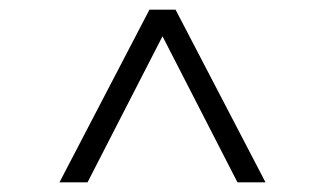

<svg xmlns="http://www.w3.org/2000/svg" viewBox="-20 -688 672 397"><path d="M103 -311 289 -668H343L529 -311H471L316 -613L161 -311Z"/></svg>

Font: Atkinson Hyperlegible Mono ExtraLight
Style: Regular
Weight: 200
Monospace: yes
Designer: Elliott Scott, Megan Eiswerth, Linus Boman, Theodore Petrosky, Letters from Sweden
Foundry: Applied Design Works, Letters from Sweden
Version: Version 2.001